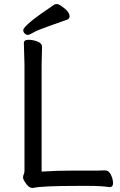

<svg xmlns="http://www.w3.org/2000/svg" viewBox="-20 -906 587 941"><path d="M310 -810Q261 -792 213 -775.5Q165 -759 144.5 -747Q124 -735 116 -735Q108 -735 101 -742Q94 -749 94 -758Q94 -782 247 -884Q251 -886 259.5 -886Q268 -886 283 -875Q321 -849 321 -826Q321 -815 310 -810ZM184 -65Q256 -70 345 -70H458Q482 -70 495 -71H496Q513 -71 523.5 -49.5Q534 -28 534 -8.5Q534 11 517 11H516Q477 5 413 5H372Q181 5 143 15H139Q119 15 101 -16Q93 -28 93 -36.5Q93 -45 96.5 -52Q100 -59 100 -70V-589L97 -695Q97 -711 119.5 -711Q142 -711 164 -702.5Q186 -694 186 -677L184 -588Z"/></svg>

Font: LXGW WenKai Lite Medium
Style: Regular
Weight: 500
Designer: LXGW / Fontworks Inc.
Foundry: LXGW / Fontworks Inc.
Version: Version 1.511; March 25, 2025